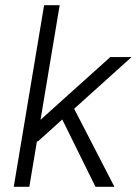

<svg xmlns="http://www.w3.org/2000/svg" viewBox="-20 -720 527 740"><path d="M33 0 150 -700H210L93 0ZM125 -174 88 -215 405 -500H487ZM348 0 198 -304 242 -347 421 0Z"/></svg>

Font: Figtree Light Light
Style: Italic
Weight: 300
Italic angle: -9.5°
Version: Version 2.000